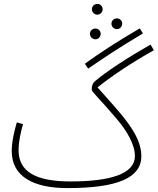

<svg xmlns="http://www.w3.org/2000/svg" viewBox="-20 -941 807 982"><path d="M478 -866C493 -866 505 -879 505 -894C505 -909 493 -921 478 -921C462 -921 450 -909 450 -894C450 -879 462 -866 478 -866ZM578 -792C593 -792 605 -805 605 -820C605 -835 593 -847 578 -847C562 -847 550 -835 550 -820C550 -805 562 -792 578 -792ZM431 -590C506 -642 587 -696 711 -770L695 -796C572 -724 490 -670 414 -615ZM468 -740C483 -740 495 -753 495 -768C495 -783 483 -795 468 -795C452 -795 440 -783 440 -768C440 -753 452 -740 468 -740ZM325 21C583 21 703 -32 703 -143C703 -259 588 -369 479 -494C543 -546 650 -619 767 -684L750 -713C634 -647 526 -577 465 -525C455 -516 449 -503 449 -483C449 -471 478 -449 576 -334C629 -272 670 -202 670 -143C670 -52 546 -13 340 -13C163 -13 75 -63 75 -173C75 -218 87 -270 98 -306L66 -315C53 -272 40 -214 40 -168C40 -38 151 21 325 21Z"/></svg>

Font: Noto Sans Arabic UI Cn XLt
Style: Regular
Weight: 200
Width: 3
Designer: Monotype Design Team, Nadine Chahine and Nizar Qandah
Foundry: Monotype Imaging Inc.
Version: Version 2.010